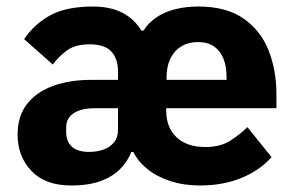

<svg xmlns="http://www.w3.org/2000/svg" viewBox="-20 -557 904 589"><path d="M342 -225H270Q230 -225 206.5 -210Q183 -195 183 -166V-152Q183 -123 200.5 -107Q218 -91 254 -91Q277 -91 297 -98Q317 -105 329.5 -120Q342 -135 342 -159ZM491 -312H675V-321Q675 -353 665.5 -377Q656 -401 636.5 -414.5Q617 -428 587 -428Q558 -428 536 -414.5Q514 -401 502.5 -377Q491 -353 491 -320ZM610 -106Q656 -106 686.5 -125.5Q717 -145 739 -167L813 -75Q778 -35 721.5 -11.5Q665 12 593 12Q544 12 502.5 -1.5Q461 -15 432 -38.5Q403 -62 389 -91H383Q372 -63 349.5 -39.5Q327 -16 290 -2Q253 12 198 12Q119 12 76.5 -32.5Q34 -77 34 -144Q34 -201 63 -238Q92 -275 143 -293.5Q194 -312 259 -312H342V-338Q342 -376 322 -398.5Q302 -421 255 -421Q211 -421 185 -402Q159 -383 142 -359L54 -437Q86 -484 135 -510.5Q184 -537 266 -537Q298 -537 325.5 -529.5Q353 -522 375.5 -505.5Q398 -489 414 -463H420Q436 -488 461 -504.5Q486 -521 518.5 -529Q551 -537 588 -537Q675 -537 728 -499.5Q781 -462 804.5 -401Q828 -340 828 -269V-225H490V-217Q490 -166 521.5 -136Q553 -106 610 -106Z"/></svg>

Font: IBM Plex Sans
Style: Bold
Weight: 700
Designer: Mike Abbink, Paul van der Laan, Pieter van Rosmalen
Foundry: Bold Monday
Version: Version 3.201